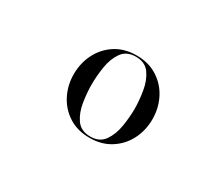

<svg xmlns="http://www.w3.org/2000/svg" viewBox="-62 -910 679 582"><g transform="rotate(30 277.5 -619.0)"><path d="M281.5 -475Q239 -475 208.2 -494.8Q177.5 -514.5 160.8 -547.2Q144 -580 144 -619Q144 -658 160.8 -690.8Q177.5 -723.5 208.2 -743.2Q239 -763 281.5 -763Q323.5 -763 354.5 -743.2Q385.5 -723.5 402.2 -690.8Q419 -658 419 -619Q419 -580 402.2 -547.2Q385.5 -514.5 354.5 -494.8Q323.5 -475 281.5 -475ZM281.5 -479.5Q314 -479.5 330 -502.5Q346 -525.5 351.2 -558.2Q356.5 -591 356.5 -619Q356.5 -647 351.2 -679.8Q346 -712.5 330 -735.5Q314 -758.5 281.5 -758.5Q248.5 -758.5 232.5 -735.5Q216.5 -712.5 211.5 -679.8Q206.5 -647 206.5 -619Q206.5 -591 211.5 -558.2Q216.5 -525.5 232.5 -502.5Q248.5 -479.5 281.5 -479.5Z"/></g></svg>

Font: Bodoni Moda 28pt
Style: Regular
Weight: 400
Designer: Owen Earl
Foundry: indestructible type
Version: Version 2.005